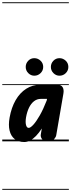

<svg xmlns="http://www.w3.org/2000/svg" viewBox="-25 -1250 629 1698"><path d="M190 6Q138 6 104.8 -20.2Q71.5 -46.5 59.8 -95.2Q48 -144 60 -210.5Q76 -299.5 113.5 -364.5Q151 -429.5 206.8 -465Q262.5 -500.5 332 -500.5H481.5Q516 -500.5 529 -478.8Q542 -457 535.5 -421L472 -52.5Q469 -37 453 -18.5Q437 0 398 0Q364 0 347.8 -19Q331.5 -38 336 -62.5L345 -114Q319.5 -74.5 293.5 -47.8Q267.5 -21 241.8 -7.5Q216 6 190 6ZM205 -210.5Q198.5 -169.5 205.2 -144.2Q212 -119 229 -119Q244 -119 269.5 -146.5Q295 -174 326 -228Q357 -282 388 -361L391 -375.5H336Q302.5 -375.5 276 -355Q249.5 -334.5 231.5 -297.5Q213.5 -260.5 205 -210.5ZM190 6Q138 6 104.8 -20.2Q71.5 -46.5 59.8 -95.2Q48 -144 60 -210.5Q76 -299.5 113.5 -364.5Q151 -429.5 206.8 -465Q262.5 -500.5 332 -500.5H481.5Q516 -500.5 529 -478.8Q542 -457 535.5 -421L472 -52.5Q469 -37 453 -18.5Q437 0 398 0Q364 0 347.8 -19Q331.5 -38 336 -62.5L345 -114Q319.5 -74.5 293.5 -47.8Q267.5 -21 241.8 -7.5Q216 6 190 6ZM205 -210.5Q198.5 -169.5 205.2 -144.2Q212 -119 229 -119Q244 -119 269.5 -146.5Q295 -174 326 -228Q357 -282 388 -361L391 -375.5H336Q302.5 -375.5 276 -355Q249.5 -334.5 231.5 -297.5Q213.5 -260.5 205 -210.5ZM501 -580.5Q470.5 -580.5 447.8 -603.2Q425 -626 425 -658Q425 -689.5 447 -712.5Q469 -735.5 501 -735.5Q532 -735.5 555.8 -713.5Q579.5 -691.5 579.5 -658Q579.5 -626 556.5 -603.2Q533.5 -580.5 501 -580.5ZM278.5 -580.5Q248 -580.5 225.2 -603.2Q202.5 -626 202.5 -658Q202.5 -689.5 224.5 -712.5Q246.5 -735.5 278.5 -735.5Q309.5 -735.5 333.2 -713.5Q357 -691.5 357 -658Q357 -626 333.8 -603.2Q310.5 -580.5 278.5 -580.5ZM-5 420.5H584V428.5H-5ZM-5 -16H584V0H-5ZM-5 -505.5H584V-497.5H-5ZM-5 -1230H584V-1222H-5Z"/></svg>

Font: Edu VIC WA NT Pre Guide
Style: Regular
Weight: 400
Designer: Tina and Corey Anderson, Eben Sorkin, Mirko Velimirovic
Foundry: Google for Education
Version: Version 1.000